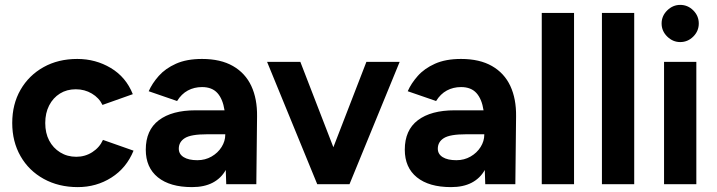

<svg xmlns="http://www.w3.org/2000/svg" viewBox="-20 -753 2932 785"><path d="M298 12Q220 12 159 -21.5Q98 -55 64 -114.5Q30 -174 30 -250Q30 -327 64 -386Q98 -445 158 -478.5Q218 -512 296 -512Q371 -512 433 -475Q495 -438 523 -368L399 -324Q385 -353 355.5 -370.5Q326 -388 290 -388Q253 -388 225 -370.5Q197 -353 181 -322Q165 -291 165 -250Q165 -209 181 -178.5Q197 -148 226 -130Q255 -112 292 -112Q328 -112 357.5 -131Q387 -150 401 -181L526 -137Q497 -66 435.5 -27Q374 12 298 12Z M765 12Q675 12 625.5 -28Q576 -68 576 -141Q576 -221 629.5 -261.5Q683 -302 780 -302H898Q891 -348 869 -372.5Q847 -397 806 -397Q774 -397 748 -383Q722 -369 704 -340L588 -380Q602 -412 629 -442.5Q656 -473 699.5 -492.5Q743 -512 806 -512Q882 -512 932.5 -483Q983 -454 1007.5 -401.5Q1032 -349 1031 -277L1028 0H905L903 -58Q884 -24 849.5 -6Q815 12 765 12ZM787 -98Q819 -98 845 -113Q871 -128 886 -152Q901 -176 901 -202V-204H826Q761 -204 736 -188.5Q711 -173 711 -145Q711 -123 731 -110.5Q751 -98 787 -98Z M1277 0 1072 -500H1208L1343 -151L1478 -500H1614L1409 0Z M1824 12Q1734 12 1684.5 -28Q1635 -68 1635 -141Q1635 -221 1688.5 -261.5Q1742 -302 1839 -302H1957Q1950 -348 1928 -372.5Q1906 -397 1865 -397Q1833 -397 1807 -383Q1781 -369 1763 -340L1647 -380Q1661 -412 1688 -442.5Q1715 -473 1758.5 -492.5Q1802 -512 1865 -512Q1941 -512 1991.5 -483Q2042 -454 2066.5 -401.5Q2091 -349 2090 -277L2087 0H1964L1962 -58Q1943 -24 1908.5 -6Q1874 12 1824 12ZM1846 -98Q1878 -98 1904 -113Q1930 -128 1945 -152Q1960 -176 1960 -202V-204H1885Q1820 -204 1795 -188.5Q1770 -173 1770 -145Q1770 -123 1790 -110.5Q1810 -98 1846 -98Z M2195 0V-700H2327V0Z M2441 0V-700H2573V0Z M2695 0V-500H2827V0ZM2761 -581Q2731 -581 2708 -603.5Q2685 -626 2685 -657Q2685 -688 2708 -710.5Q2731 -733 2761 -733Q2792 -733 2814.5 -710.5Q2837 -688 2837 -657Q2837 -626 2814.5 -603.5Q2792 -581 2761 -581Z"/></svg>

Font: Figtree Light
Style: Bold
Weight: 700
Version: Version 2.002